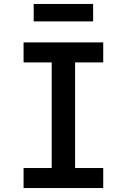

<svg xmlns="http://www.w3.org/2000/svg" viewBox="-20 -949 640 969"><path d="M99 0V-101H241V-634H99V-735H501V-634H359V-101H501V0ZM150 -841V-929H450V-841Z"/></svg>

Font: Iosevka Custom Extended
Style: Bold
Weight: 700
Width: 7
Monospace: yes
Designer: Belleve Invis
Foundry: Belleve Invis
Version: Version 11.2.4; ttfautohint (v1.8.4)